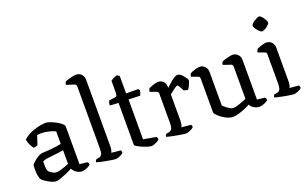

<svg xmlns="http://www.w3.org/2000/svg" viewBox="-89 -1224 2648 1652"><g transform="rotate(-20 1235.5 -398.0)"><path d="M195 4Q177 4 151 -8Q125 -20 103.5 -35Q82 -50 75 -58Q67 -68 62 -94Q57 -120 57 -151Q57 -163 57.5 -173.5Q58 -184 59 -194Q61 -199 71.5 -209.5Q82 -220 97 -232Q112 -244 127.5 -253Q143 -262 154 -264Q162 -266 179.5 -267Q197 -268 219 -269Q233 -270 248.5 -271.5Q264 -273 280 -275Q296 -277 311.5 -279.5Q327 -282 341 -285V-400Q314 -413 278 -421Q242 -429 213 -429Q203 -429 193.5 -428Q184 -427 176 -426L149 -343Q145 -342 136.5 -338.5Q128 -335 111 -333Q102 -345 89 -369Q76 -393 71 -422Q91 -441 117 -455.5Q143 -470 171.5 -479.5Q200 -489 228.5 -494.5Q257 -500 281 -500Q297 -500 322 -490.5Q347 -481 372.5 -467.5Q398 -454 415.5 -438.5Q433 -423 433 -412V-66L505 -58Q507 -55 510 -49Q513 -43 513 -34Q507 -25 492.5 -17.5Q478 -10 462.5 -5Q447 0 435 0Q418 0 400.5 -7.5Q383 -15 370 -27.5Q357 -40 350 -55Q327 -42 296.5 -28.5Q266 -15 239 -5.5Q212 4 195 4ZM225 -68Q237 -68 259 -73.5Q281 -79 304.5 -87.5Q328 -96 341 -102V-227Q318 -223 292 -219.5Q266 -216 242 -214Q214 -211 187 -207Q160 -203 147 -193Q147 -175 147.5 -149Q148 -123 156 -104Q165 -94 185.5 -81Q206 -68 225 -68Z M740 0Q732 0 710 -3.5Q688 -7 660.5 -12Q633 -17 609 -22.5Q585 -28 573 -32Q573 -40 576.5 -46.5Q580 -53 583 -56L610 -61Q627 -64 635.5 -79Q644 -94 644 -139V-700Q644 -708 641 -714.5Q638 -721 628 -724L556 -747Q558 -757 560.5 -764Q563 -771 565 -774Q576 -780 596 -786Q616 -792 636.5 -796Q657 -800 668 -800Q697 -800 716 -779.5Q735 -759 735 -730V-120Q735 -99 731 -84.5Q727 -70 724 -64L807 -56Q809 -53 811.5 -47.5Q814 -42 814 -33Q809 -25 795 -17.5Q781 -10 765.5 -5Q750 0 740 0Z M1070 0Q1058 0 1035 -7Q1012 -14 988 -24.5Q964 -35 946.5 -45.5Q929 -56 929 -62V-446L851 -451Q851 -469 855 -480Q859 -491 862 -494L913 -500Q928 -502 932.5 -510.5Q937 -519 937 -538V-646Q949 -655 966.5 -664Q984 -673 999 -674L1018 -661V-501L1130 -500L1139 -487Q1138 -472 1133.5 -459.5Q1129 -447 1125 -441L1020 -445V-80L1137 -59Q1139 -56 1141.5 -50Q1144 -44 1144 -34Q1137 -25 1123 -17.5Q1109 -10 1094.5 -5Q1080 0 1070 0Z M1384 0Q1376 0 1353.5 -3.5Q1331 -7 1303 -12Q1275 -17 1250 -22.5Q1225 -28 1214 -32Q1214 -39 1217 -46Q1220 -53 1223 -56L1251 -61Q1262 -63 1270 -70Q1278 -77 1282 -93Q1286 -109 1286 -139V-400Q1286 -408 1283 -414.5Q1280 -421 1270 -424L1212 -445Q1214 -457 1217 -464Q1220 -471 1223 -474Q1239 -483 1266.5 -491.5Q1294 -500 1310 -500Q1338 -500 1356.5 -481Q1375 -462 1375 -431V-422Q1385 -430 1399 -443.5Q1413 -457 1429 -470Q1445 -483 1460 -491.5Q1475 -500 1487 -500Q1499 -500 1512.5 -490.5Q1526 -481 1537.5 -467Q1549 -453 1556.5 -440.5Q1564 -428 1564 -423Q1564 -418 1559 -403.5Q1554 -389 1546 -373.5Q1538 -358 1531 -348Q1519 -348 1508.5 -351.5Q1498 -355 1492 -357Q1486 -370 1478.5 -383Q1471 -396 1465 -405Q1459 -414 1455 -414Q1450 -414 1438.5 -407Q1427 -400 1414.5 -390.5Q1402 -381 1391.5 -372.5Q1381 -364 1377 -361V-120Q1377 -100 1373 -85Q1369 -70 1365 -64L1451 -56Q1453 -54 1455.5 -47.5Q1458 -41 1458 -33Q1452 -25 1438 -17.5Q1424 -10 1409 -5Q1394 0 1384 0Z M1816 4Q1792 4 1766 -7Q1740 -18 1717 -35Q1694 -52 1679.5 -67.5Q1665 -83 1665 -92V-400Q1665 -408 1662 -414.5Q1659 -421 1649 -424L1591 -445Q1593 -457 1596 -464Q1599 -471 1602 -474Q1618 -483 1645.5 -491.5Q1673 -500 1689 -500Q1717 -500 1736.5 -479.5Q1756 -459 1756 -430V-120Q1767 -110 1782.5 -98Q1798 -86 1814.5 -76.5Q1831 -67 1843 -67Q1856 -67 1878 -73Q1900 -79 1924 -88.5Q1948 -98 1967 -106V-400Q1967 -408 1963.5 -415Q1960 -422 1951 -424L1883 -447Q1884 -458 1887 -465Q1890 -472 1892 -474Q1903 -480 1922 -486Q1941 -492 1961 -496Q1981 -500 1991 -500Q2019 -500 2038.5 -479.5Q2058 -459 2058 -430V-66L2131 -58Q2133 -55 2136 -48.5Q2139 -42 2139 -34Q2133 -25 2118.5 -17.5Q2104 -10 2087.5 -5Q2071 0 2060 0Q2034 0 2009.5 -14.5Q1985 -29 1976 -50Q1955 -37 1925.5 -25Q1896 -13 1866.5 -4.5Q1837 4 1816 4Z M2372 0Q2365 0 2342 -3.5Q2319 -7 2291.5 -12Q2264 -17 2239.5 -22.5Q2215 -28 2204 -32Q2204 -39 2207 -46Q2210 -53 2213 -56L2241 -61Q2252 -63 2260 -70Q2268 -77 2272 -93Q2276 -109 2276 -139V-400Q2276 -408 2273 -414.5Q2270 -421 2260 -424L2202 -445Q2203 -455 2206.5 -463Q2210 -471 2213 -474Q2229 -483 2256.5 -491.5Q2284 -500 2300 -500Q2328 -500 2347.5 -479.5Q2367 -459 2367 -430V-120Q2367 -100 2363 -85Q2359 -70 2355 -64L2439 -56Q2441 -52 2443.5 -46.5Q2446 -41 2446 -33Q2441 -25 2427 -17.5Q2413 -10 2398 -5Q2383 0 2372 0ZM2300 -602Q2294 -602 2283.5 -610.5Q2273 -619 2263 -631.5Q2253 -644 2246.5 -656Q2240 -668 2240 -675Q2240 -683 2249 -692.5Q2258 -702 2271 -710.5Q2284 -719 2297.5 -725.5Q2311 -732 2318 -732Q2326 -732 2335.5 -723.5Q2345 -715 2354 -702Q2363 -689 2369 -677Q2375 -665 2375 -656Q2375 -650 2366.5 -640.5Q2358 -631 2346 -622Q2334 -613 2321.5 -607.5Q2309 -602 2300 -602Z"/></g></svg>

Font: Texturina 12pt
Style: Regular
Weight: 400
Designer: Guillermo Torres Carreño
Foundry: Omnibus-Type
Version: Version 1.002